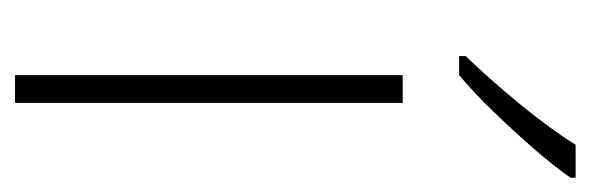

<svg xmlns="http://www.w3.org/2000/svg" viewBox="-292 -514 805 262"><g transform="rotate(90 111.0 -382.5)"><path d="M120 0H82V-529H120ZM222 -758Q206 -735 182 -707.5Q158 -680 132 -653Q106 -626 82 -606H56V-615Q88 -648 122 -689.5Q156 -731 177 -765H222Z"/></g></svg>

Font: Noto Sans Armenian SemiCondensed ExtraLight
Style: Regular
Weight: 200
Width: 4
Designer: Monotype Design Team
Foundry: Monotype Imaging Inc.
Version: Version 2.008; ttfautohint (v1.8.4.7-5d5b)